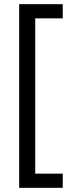

<svg xmlns="http://www.w3.org/2000/svg" viewBox="-20 -740 352 921"><path d="M281 161H72V-720H281V-652H149V93H281Z"/></svg>

Font: Noto Sans Georgian ExtraCondensed
Style: Regular
Weight: 400
Width: 2
Designer: Monotype Design Team, Akaki Razmadze
Foundry: Google LLC
Version: Version 2.005; ttfautohint (v1.8.4.7-5d5b)